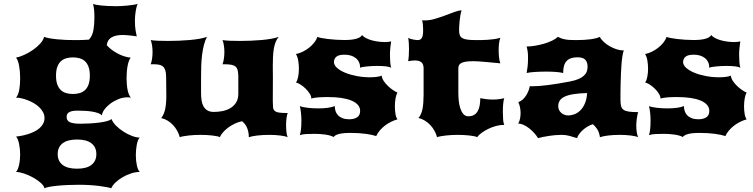

<svg xmlns="http://www.w3.org/2000/svg" viewBox="-20 -721 3958 1009"><path d="M64 -2.9Q77.1 -4.4 93.3 -7.6Q109.4 -10.7 126.2 -15.9Q143.1 -21 158.7 -28.6Q174.3 -36.1 186.8 -46.6Q199.2 -57.1 206.5 -70.6Q213.9 -84 213.9 -101.1Q213.9 -117.2 206.1 -131.6Q198.2 -146 185.8 -158Q173.3 -169.9 157.2 -179.2Q141.1 -188.5 124.3 -194.8Q107.4 -201.2 91.8 -204.6Q76.2 -208 64 -208Q69.8 -213.9 74.2 -224.4Q78.6 -234.9 81.1 -248.3Q83.5 -261.7 84.7 -277.6Q85.9 -293.5 85.9 -310.1Q85.9 -327.6 84.5 -344.5Q83 -361.3 80.3 -376Q77.6 -390.6 73.5 -401.6Q69.3 -412.6 64 -418Q84 -421.9 107.9 -432.9Q131.8 -443.8 153.6 -459Q175.3 -474.1 191.4 -491.9Q207.5 -509.8 211.9 -527.3Q222.7 -522.9 240.5 -519.8Q258.3 -516.6 280.3 -514.4Q302.2 -512.2 326.4 -511.2Q350.6 -510.3 374.5 -510.3Q393.1 -510.3 411.6 -510.7Q430.2 -511.2 447.3 -512.7Q465.3 -531.7 470.7 -561.5Q476.1 -591.3 476.1 -627.9Q476.1 -639.2 475.8 -648.2Q475.6 -657.2 474.9 -665.5Q474.1 -673.8 472.7 -682.1Q471.2 -690.4 469.2 -700.7Q473.6 -698.2 484.9 -696Q496.1 -693.8 512.2 -692.1Q528.3 -690.4 548.1 -689.5Q567.9 -688.5 589.8 -688.5Q601.1 -688.5 616.9 -689.2Q632.8 -689.9 649.4 -691.7Q666 -693.4 680.7 -695.6Q695.3 -697.8 703.6 -700.7Q700.7 -695.3 698 -685.5Q695.3 -675.8 693.4 -663.8Q691.4 -651.9 690.2 -638.9Q689 -626 689 -615.2Q689 -596.2 689.9 -583.7Q690.9 -571.3 692.4 -562Q693.8 -552.7 695.6 -545.4Q697.3 -538.1 698.7 -529.8Q691.4 -531.2 681.2 -532.5Q670.9 -533.7 660.2 -534.9Q649.4 -536.1 639.4 -536.6Q629.4 -537.1 623 -537.1Q587.4 -537.1 565.7 -524.2Q543.9 -511.2 541 -483.4Q552.7 -470.2 568.1 -458.7Q583.5 -447.3 600.1 -438.7Q616.7 -430.2 633.8 -424.8Q650.9 -419.4 667 -418Q661.6 -412.1 657.5 -400.9Q653.3 -389.6 650.6 -375.2Q647.9 -360.8 646.5 -344Q645 -327.1 645 -310.1Q645 -293.5 646.5 -277.6Q647.9 -261.7 650.6 -248.3Q653.3 -234.9 657.7 -224.4Q662.1 -213.9 668 -208Q663.6 -209 658.2 -209.2Q652.8 -209.5 648.4 -209.5Q625.5 -209.5 602.1 -200Q578.6 -190.4 559.8 -176.3Q541 -162.1 528.8 -145.5Q516.6 -128.9 515.6 -114.7Q509.3 -121.6 496.1 -126.5Q482.9 -131.3 465.8 -134.3Q448.7 -137.2 428.5 -138.4Q408.2 -139.6 387.7 -139.6Q369.6 -139.6 358.4 -137Q347.2 -134.3 340.8 -129.6Q334.5 -125 332.3 -119.1Q330.1 -113.3 330.1 -106.9Q330.1 -97.7 333.7 -90.8Q337.4 -84 345.7 -79.6Q354 -75.2 368.2 -73Q382.3 -70.8 403.3 -70.8Q426.8 -70.8 452.4 -72.3Q478 -73.7 500.7 -76.7Q523.4 -79.6 541 -84.2Q558.6 -88.9 566.4 -95.2Q572.3 -78.1 589.4 -61Q606.4 -43.9 628.2 -29.8Q649.9 -15.6 673.1 -6.8Q696.3 2 714.4 2Q709 6.8 705.1 16.8Q701.2 26.9 698.7 39.8Q696.3 52.7 695.1 67.1Q693.8 81.5 693.8 95.2Q693.8 109.4 695.3 123.3Q696.8 137.2 699.5 149.2Q702.1 161.1 706.1 169.9Q710 178.7 714.8 182.6Q692.9 182.6 669.2 190.2Q645.5 197.8 624.3 210.2Q603 222.7 586.9 238Q570.8 253.4 564.5 268.6Q557.6 265.6 541 262.5Q524.4 259.3 501.5 256.3Q478.5 253.4 451.4 251.7Q424.3 250 396.5 250Q367.2 250 337.9 251.2Q308.6 252.4 283.4 254.9Q258.3 257.3 239.7 260.7Q221.2 264.2 213.9 268.6Q210.9 254.9 193.8 239.7Q176.8 224.6 153.8 211.9Q130.9 199.2 106.2 190.9Q81.5 182.6 63.5 182.6Q68.8 178.7 73 168.9Q77.1 159.2 80.1 146Q83 132.8 84.5 118.2Q85.9 103.5 85.9 90.3Q85.9 77.6 84.5 63Q83 48.3 80.3 35.2Q77.6 22 73.5 11.7Q69.3 1.5 64 -2.9ZM274.4 -323.2Q274.4 -295.4 281.2 -276.9Q288.1 -258.3 300 -247.3Q312 -236.3 328.4 -231.7Q344.7 -227.1 363.3 -227.1Q381.8 -227.1 398.2 -231.7Q414.6 -236.3 426.5 -247.3Q438.5 -258.3 445.3 -276.9Q452.1 -295.4 452.1 -323.2Q452.1 -351.1 445.3 -369.6Q438.5 -388.2 426.5 -399.2Q414.6 -410.2 398.2 -414.8Q381.8 -419.4 363.3 -419.4Q344.7 -419.4 328.4 -414.8Q312 -410.2 300 -399.2Q288.1 -388.2 281.2 -369.6Q274.4 -351.1 274.4 -323.2ZM283.2 88.9Q283.2 125.5 308.8 145.5Q334.5 165.5 384.8 165.5Q435.1 165.5 460.7 145.5Q486.3 125.5 486.3 88.9Q486.3 52.2 460.7 32.2Q435.1 12.2 384.8 12.2Q334.5 12.2 308.8 32.2Q283.2 52.2 283.2 88.9Z M827.1 -100.6Q842.8 -120.1 848.6 -150.4Q854.5 -180.7 854 -223.1L853 -319.8Q852.5 -340.8 848.1 -353.3Q843.8 -365.7 835.4 -372.3Q827.1 -378.9 814.9 -381.1Q802.7 -383.3 787.1 -383.3H772Q775.9 -393.1 778.8 -410.4Q781.7 -427.7 781.7 -446.8Q781.7 -465.3 779.1 -482.7Q776.4 -500 772 -510.3Q787.1 -507.8 811 -506.8Q835 -505.9 863.8 -505.9Q891.1 -505.9 920.7 -507.1Q950.2 -508.3 977.5 -510.7Q1004.9 -513.2 1028.3 -517.3Q1051.8 -521.5 1067.4 -527.3Q1057.6 -508.3 1051.5 -484.1Q1045.4 -460 1042 -432.6Q1038.6 -405.3 1037.6 -375.7Q1036.6 -346.2 1036.6 -316.4V-231.4Q1036.6 -212.4 1039.1 -194.8Q1041.5 -177.2 1048.8 -163.3Q1056.2 -149.4 1069.3 -141.1Q1082.5 -132.8 1104 -132.8Q1126 -132.8 1148.7 -137.2Q1171.4 -141.6 1190.2 -152.6Q1209 -163.6 1220.7 -182.1Q1232.4 -200.7 1232.4 -228.5V-319.8Q1231.9 -338.4 1229.2 -350.6Q1226.6 -362.8 1218.8 -370.1Q1210.9 -377.4 1197 -380.4Q1183.1 -383.3 1159.7 -383.3H1149.4Q1153.3 -393.1 1156.2 -410.4Q1159.2 -427.7 1159.2 -446.8Q1159.2 -465.3 1156.5 -482.7Q1153.8 -500 1149.4 -510.3Q1164.6 -507.8 1188.5 -506.8Q1212.4 -505.9 1241.2 -505.9Q1268.6 -505.9 1298.1 -507.1Q1327.6 -508.3 1355 -510.7Q1382.3 -513.2 1405.8 -517.3Q1429.2 -521.5 1444.8 -527.3Q1434.6 -515.6 1428.2 -499.3Q1421.9 -482.9 1418.7 -463.1Q1415.5 -443.4 1414.6 -420.9Q1413.6 -398.4 1413.6 -375.5Q1413.6 -360.4 1413.8 -345.5Q1414.1 -330.6 1414.1 -316.4L1413.6 -190.4Q1413.6 -170.4 1414.8 -158Q1416 -145.5 1423.3 -138.7Q1430.7 -131.8 1446.5 -129.4Q1462.4 -127 1491.7 -127Q1487.8 -115.7 1485.6 -99.4Q1483.4 -83 1483.4 -66.4Q1483.4 -47.9 1485.1 -29.5Q1486.8 -11.2 1491.7 0Q1480 -5.4 1453.6 -8.8Q1427.2 -12.2 1396 -12.2Q1360.8 -12.2 1332 -8.8Q1303.2 -5.4 1287.6 0Q1287.6 -17.1 1284.4 -30.3Q1281.2 -43.5 1276.4 -53.7Q1271.5 -64 1265.1 -71.3Q1258.8 -78.6 1252.4 -84Q1231.9 -80.1 1212.9 -70.8Q1193.8 -61.5 1178 -49.6Q1162.1 -37.6 1150.9 -24.4Q1139.6 -11.2 1135.3 0Q1131.3 -2.9 1120.4 -5.1Q1109.4 -7.3 1095 -9Q1080.6 -10.7 1064.5 -11.5Q1048.3 -12.2 1033.7 -12.2Q1019 -12.2 1003.2 -11.5Q987.3 -10.7 972.2 -9Q957 -7.3 944.6 -5.1Q932.1 -2.9 924.8 0Q920.4 -17.1 911.4 -33.4Q902.3 -49.8 889.6 -63.5Q877 -77.1 861.1 -86.9Q845.2 -96.7 827.1 -100.6Z M1555.7 -10.7Q1559.6 -21 1561.8 -41.7Q1564 -62.5 1564 -87.9Q1564 -108.4 1561.5 -129.4Q1559.1 -150.4 1555.7 -163.6Q1561.5 -160.6 1572.5 -158.4Q1583.5 -156.2 1596.9 -154.5Q1610.4 -152.8 1625.2 -152.1Q1640.1 -151.4 1653.8 -151.4Q1680.2 -151.4 1702.9 -154.5Q1725.6 -157.7 1739.3 -163.6Q1739.3 -149.4 1743.4 -137Q1747.6 -124.5 1756.6 -115Q1765.6 -105.5 1780 -99.9Q1794.4 -94.2 1814.5 -94.2Q1840.8 -94.2 1856.7 -104.5Q1872.6 -114.7 1872.6 -138.2Q1872.6 -156.7 1860.1 -170.4Q1847.7 -184.1 1825.4 -193.1Q1803.2 -202.1 1772.5 -206.5Q1741.7 -210.9 1705.6 -210.9Q1694.3 -210.9 1680.9 -210.7Q1667.5 -210.4 1654.8 -209.5Q1642.1 -208.5 1631.6 -206.8Q1621.1 -205.1 1616.2 -202.6Q1616.2 -215.3 1607.2 -229.5Q1598.1 -243.7 1585.4 -255.9Q1572.8 -268.1 1558.8 -276.9Q1544.9 -285.6 1535.2 -287.6Q1539.1 -292 1542 -299.8Q1544.9 -307.6 1546.9 -317.6Q1548.8 -327.6 1549.8 -338.6Q1550.8 -349.6 1550.8 -359.9Q1550.8 -381.8 1547.1 -403.1Q1543.5 -424.3 1535.2 -437Q1552.7 -440.4 1570.3 -449Q1587.9 -457.5 1603.3 -469.5Q1618.7 -481.4 1630.6 -496.3Q1642.6 -511.2 1648.4 -527.3Q1653.3 -524.4 1668 -521.5Q1682.6 -518.6 1702.6 -516.1Q1722.7 -513.7 1745.6 -512.2Q1768.6 -510.7 1790 -510.7Q1829.6 -510.7 1853 -517.6Q1876.5 -524.4 1882.8 -537.1Q1889.6 -527.8 1903.6 -520.8Q1917.5 -513.7 1934.3 -509Q1951.2 -504.4 1969.2 -502.2Q1987.3 -500 2003.4 -500Q2013.2 -500 2021.2 -501Q2029.3 -502 2035.6 -503.4Q2034.2 -493.2 2033 -484.6Q2031.7 -476.1 2031 -468Q2030.3 -460 2029.8 -451.7Q2029.3 -443.4 2029.3 -433.6Q2029.3 -415 2030.5 -397Q2031.7 -378.9 2035.6 -364.7Q2027.3 -370.1 2007.6 -372.3Q1987.8 -374.5 1962.9 -374.5Q1949.2 -374.5 1934.8 -373.8Q1920.4 -373 1908 -371.8Q1895.5 -370.6 1886 -368.9Q1876.5 -367.2 1872.6 -364.7Q1872.6 -397 1850.1 -415.3Q1827.6 -433.6 1790.5 -433.6Q1759.8 -433.6 1747.3 -422.6Q1734.9 -411.6 1734.9 -395Q1734.9 -378.9 1751.2 -364.3Q1767.6 -349.6 1794.4 -338.6Q1821.3 -327.6 1855 -321.3Q1888.7 -314.9 1923.8 -314.9Q1932.6 -314.9 1941.7 -315.4Q1950.7 -315.9 1959 -316.9Q1967.3 -317.9 1974.4 -319.6Q1981.4 -321.3 1985.8 -323.7Q1987.3 -309.1 1996.8 -294.9Q2006.3 -280.8 2019.3 -268.6Q2032.2 -256.3 2045.7 -247.3Q2059.1 -238.3 2068.8 -234.4Q2062.5 -224.6 2058.8 -204.8Q2055.2 -185.1 2055.2 -162.6Q2055.2 -142.1 2058.1 -123.3Q2061 -104.5 2068.8 -93.8Q2051.3 -88.9 2034.4 -80.6Q2017.6 -72.3 2002.9 -61Q1988.3 -49.8 1976.3 -35.9Q1964.4 -22 1957 -5.9Q1937.5 -12.7 1902.3 -17.6Q1867.2 -22.5 1821.3 -22.5Q1800.8 -22.5 1786.1 -21Q1771.5 -19.5 1761.2 -16.8Q1751 -14.2 1744.1 -10.3Q1737.3 -6.3 1732.9 -1Q1725.6 -5.4 1714.6 -8.5Q1703.6 -11.7 1690.2 -13.7Q1676.8 -15.6 1662.4 -16.6Q1647.9 -17.6 1634.3 -17.6Q1609.4 -17.6 1588.9 -16.6Q1568.4 -15.6 1555.7 -10.7Z M2179.2 -100.6Q2195.3 -120.1 2200.7 -150.4Q2206.1 -180.7 2206.1 -223.1V-364.3Q2205.6 -373 2203.4 -380.1Q2201.2 -387.2 2196 -392.3Q2190.9 -397.5 2182.1 -400.4Q2173.3 -403.3 2160.2 -403.3Q2152.8 -403.3 2144.3 -402.3Q2135.7 -401.4 2125 -399.4Q2127.4 -413.6 2128.4 -430.2Q2129.4 -446.8 2129.4 -463.9Q2129.4 -479.5 2128.4 -494.6Q2127.4 -509.8 2125 -522.5Q2129.9 -519 2137.2 -516.8Q2144.5 -514.6 2151.9 -513.2Q2159.2 -511.7 2165.5 -511Q2171.9 -510.3 2175.3 -510.3Q2189.5 -510.3 2196.5 -521.2Q2203.6 -532.2 2203.6 -559.6Q2203.6 -564 2203.4 -571.8Q2203.1 -579.6 2202.6 -587.9Q2202.1 -596.2 2200.9 -603.5Q2199.7 -610.8 2197.8 -614.7Q2201.7 -613.8 2205.6 -613.8Q2209.5 -613.8 2213.9 -613.8Q2238.8 -613.8 2266.4 -622.1Q2293.9 -630.4 2320.1 -640.1Q2346.2 -649.9 2368.7 -658.2Q2391.1 -666.5 2405.8 -666.5Q2401.9 -654.8 2399.4 -640.6Q2397 -626.5 2395.5 -612.3Q2394 -598.1 2393.3 -584.7Q2392.6 -571.3 2392.6 -562Q2392.6 -545.9 2396.5 -535.9Q2400.4 -525.9 2410.4 -520.3Q2420.4 -514.6 2438.2 -512.5Q2456.1 -510.3 2483.9 -510.3Q2495.6 -510.3 2511.5 -510.5Q2527.3 -510.7 2544.4 -512Q2561.5 -513.2 2578.4 -515.6Q2595.2 -518.1 2609.4 -522.5Q2604.5 -509.8 2602.5 -492.7Q2600.6 -475.6 2600.6 -457.5Q2600.6 -437 2602.5 -419.4Q2604.5 -401.9 2609.4 -388.2Q2592.8 -389.6 2573 -391.6Q2553.2 -393.6 2533.7 -395.3Q2514.2 -397 2497.6 -398.2Q2481 -399.4 2470.7 -399.4Q2446.3 -399.4 2430.4 -397.2Q2414.6 -395 2405.3 -390.4Q2396 -385.7 2392.3 -378.7Q2388.7 -371.6 2388.7 -362.3V-231.4Q2388.7 -212.4 2390.9 -191.2Q2393.1 -169.9 2398.9 -151.9Q2404.8 -133.8 2415 -121.8Q2425.3 -109.9 2441.4 -109.9Q2459 -109.9 2470.9 -116.9Q2482.9 -124 2490.2 -136.7Q2497.6 -149.4 2500.7 -166.7Q2503.9 -184.1 2503.9 -205.1Q2514.6 -202.6 2532.7 -200.2Q2550.8 -197.8 2569.8 -197.8Q2588.4 -197.8 2604.7 -200.2Q2621.1 -202.6 2629.9 -205.1Q2626 -194.3 2624.3 -175Q2622.6 -155.8 2622.6 -133.8Q2622.6 -111.8 2624 -92.8Q2625.5 -73.7 2629.9 -64.5H2625Q2606.9 -64.5 2586.2 -58.8Q2565.4 -53.2 2546.4 -43.9Q2527.3 -34.7 2511.5 -23.2Q2495.6 -11.7 2487.3 0Q2483.4 -2.9 2472.4 -5.1Q2461.4 -7.3 2447 -9Q2432.6 -10.7 2416.5 -11.5Q2400.4 -12.2 2385.7 -12.2Q2371.1 -12.2 2355.2 -11.5Q2339.4 -10.7 2324.2 -9Q2309.1 -7.3 2296.6 -5.1Q2284.2 -2.9 2276.9 0Q2272.5 -17.1 2263.4 -33.4Q2254.4 -49.8 2241.7 -63.5Q2229 -77.1 2213.1 -86.9Q2197.3 -96.7 2179.2 -100.6Z M2703.6 -71.8Q2710 -83 2712.9 -97.7Q2715.8 -112.3 2715.8 -127.4Q2715.8 -143.1 2712.4 -158.7Q2709 -174.3 2703.6 -184.1Q2716.8 -188.5 2727.3 -198.2Q2737.8 -208 2745.4 -220.2Q2752.9 -232.4 2757.8 -245.1Q2762.7 -257.8 2764.2 -268.6Q2766.6 -267.6 2769.5 -267.6Q2772.5 -267.6 2775.9 -267.6Q2812 -267.6 2863.3 -274.4Q2914.6 -281.2 2974.1 -292.5Q3002 -297.9 3020 -305.7Q3038.1 -313.5 3048.8 -323.5Q3059.6 -333.5 3063.7 -345.2Q3067.9 -356.9 3067.9 -370.1Q3067.9 -394 3055.9 -407Q3043.9 -419.9 3014.6 -419.9Q2976.1 -419.9 2957.8 -400.6Q2939.5 -381.3 2939.5 -337.4Q2923.3 -341.3 2900.4 -343Q2877.4 -344.7 2849.6 -344.7Q2835.4 -344.7 2821 -344.2Q2806.6 -343.8 2793 -343Q2779.3 -342.3 2767.6 -340.8Q2755.9 -339.4 2747.6 -337.4Q2750.5 -352.5 2752.7 -371.6Q2754.9 -390.6 2754.9 -416Q2754.9 -424.3 2754.6 -431.4Q2754.4 -438.5 2753.7 -445.3Q2752.9 -452.1 2751.5 -459.7Q2750 -467.3 2747.6 -476.6Q2768.1 -476.6 2792.5 -480.7Q2816.9 -484.9 2840.1 -491.7Q2863.3 -498.5 2882.3 -507.8Q2901.4 -517.1 2911.6 -527.3Q2920.4 -522.9 2928.7 -519.8Q2937 -516.6 2947.8 -514.4Q2958.5 -512.2 2972.7 -511.2Q2986.8 -510.3 3006.8 -510.3Q3052.7 -510.3 3085.2 -514.9Q3117.7 -519.5 3131.8 -527.3Q3139.6 -512.7 3154.3 -499.5Q3168.9 -486.3 3186.3 -476.8Q3203.6 -467.3 3221.4 -461.7Q3239.3 -456.1 3253.9 -456.1H3258.3Q3253.9 -445.3 3251 -426.3Q3248 -407.2 3246.1 -383.5Q3244.1 -359.9 3243.2 -333.5Q3242.2 -307.1 3241.5 -281.5Q3240.7 -255.9 3240.7 -233.4Q3240.7 -210.9 3240.7 -195.3Q3240.7 -175.3 3244.1 -162.8Q3247.6 -150.4 3257.6 -143.6Q3267.6 -136.7 3285.9 -134.3Q3304.2 -131.8 3333.5 -131.8Q3331.5 -126 3329.8 -117.4Q3328.1 -108.9 3326.7 -99.1Q3325.2 -89.4 3324.5 -79.6Q3323.7 -69.8 3323.7 -61.5Q3323.7 -23.4 3333.5 0Q3321.8 -5.4 3295.4 -8.8Q3269 -12.2 3237.8 -12.2Q3202.6 -12.2 3175.5 -8.8Q3148.4 -5.4 3132.8 0Q3128.9 -26.9 3117.9 -43Q3106.9 -59.1 3095.7 -68.4Q3078.6 -63 3064.5 -54Q3050.3 -44.9 3039.3 -34.4Q3028.3 -23.9 3021.5 -13.4Q3014.6 -2.9 3012.7 4.9Q3001.5 2 2992.4 -1Q2983.4 -3.9 2974.1 -6.6Q2964.8 -9.3 2954.1 -10.7Q2943.4 -12.2 2928.7 -12.2Q2913.6 -12.2 2896.7 -10.7Q2879.9 -9.3 2863.3 -6.6Q2846.7 -3.9 2832.3 -1Q2817.9 2 2807.6 4.9Q2799.3 -8.8 2787.1 -22.2Q2774.9 -35.6 2761 -46.6Q2747.1 -57.6 2732.2 -64.5Q2717.3 -71.3 2703.6 -71.8ZM2913.6 -162.6Q2913.6 -150.9 2918.5 -141.8Q2923.3 -132.8 2930.9 -126.7Q2938.5 -120.6 2947.8 -117.4Q2957 -114.3 2965.8 -114.3Q2981.9 -114.3 2998.8 -120.6Q3015.6 -127 3029.8 -140.9Q3043.9 -154.8 3053.7 -177.2Q3063.5 -199.7 3065.4 -231.9Q3023.4 -231 2994.4 -226.3Q2965.3 -221.7 2947.3 -213.1Q2929.2 -204.6 2921.4 -191.9Q2913.6 -179.2 2913.6 -162.6Z M3390.6 -10.7Q3394.5 -21 3396.7 -41.7Q3398.9 -62.5 3398.9 -87.9Q3398.9 -108.4 3396.5 -129.4Q3394 -150.4 3390.6 -163.6Q3396.5 -160.6 3407.5 -158.4Q3418.5 -156.2 3431.9 -154.5Q3445.3 -152.8 3460.2 -152.1Q3475.1 -151.4 3488.8 -151.4Q3515.1 -151.4 3537.8 -154.5Q3560.5 -157.7 3574.2 -163.6Q3574.2 -149.4 3578.4 -137Q3582.5 -124.5 3591.6 -115Q3600.6 -105.5 3615 -99.9Q3629.4 -94.2 3649.4 -94.2Q3675.8 -94.2 3691.7 -104.5Q3707.5 -114.7 3707.5 -138.2Q3707.5 -156.7 3695.1 -170.4Q3682.6 -184.1 3660.4 -193.1Q3638.2 -202.1 3607.4 -206.5Q3576.7 -210.9 3540.5 -210.9Q3529.3 -210.9 3515.9 -210.7Q3502.4 -210.4 3489.7 -209.5Q3477.1 -208.5 3466.6 -206.8Q3456.1 -205.1 3451.2 -202.6Q3451.2 -215.3 3442.1 -229.5Q3433.1 -243.7 3420.4 -255.9Q3407.7 -268.1 3393.8 -276.9Q3379.9 -285.6 3370.1 -287.6Q3374 -292 3377 -299.8Q3379.9 -307.6 3381.8 -317.6Q3383.8 -327.6 3384.8 -338.6Q3385.7 -349.6 3385.7 -359.9Q3385.7 -381.8 3382.1 -403.1Q3378.4 -424.3 3370.1 -437Q3387.7 -440.4 3405.3 -449Q3422.9 -457.5 3438.2 -469.5Q3453.6 -481.4 3465.6 -496.3Q3477.5 -511.2 3483.4 -527.3Q3488.3 -524.4 3502.9 -521.5Q3517.6 -518.6 3537.6 -516.1Q3557.6 -513.7 3580.6 -512.2Q3603.5 -510.7 3625 -510.7Q3664.6 -510.7 3688 -517.6Q3711.4 -524.4 3717.8 -537.1Q3724.6 -527.8 3738.5 -520.8Q3752.4 -513.7 3769.3 -509Q3786.1 -504.4 3804.2 -502.2Q3822.3 -500 3838.4 -500Q3848.1 -500 3856.2 -501Q3864.3 -502 3870.6 -503.4Q3869.1 -493.2 3867.9 -484.6Q3866.7 -476.1 3866 -468Q3865.2 -460 3864.7 -451.7Q3864.3 -443.4 3864.3 -433.6Q3864.3 -415 3865.5 -397Q3866.7 -378.9 3870.6 -364.7Q3862.3 -370.1 3842.5 -372.3Q3822.8 -374.5 3797.9 -374.5Q3784.2 -374.5 3769.8 -373.8Q3755.4 -373 3742.9 -371.8Q3730.5 -370.6 3720.9 -368.9Q3711.4 -367.2 3707.5 -364.7Q3707.5 -397 3685.1 -415.3Q3662.6 -433.6 3625.5 -433.6Q3594.7 -433.6 3582.3 -422.6Q3569.8 -411.6 3569.8 -395Q3569.8 -378.9 3586.2 -364.3Q3602.5 -349.6 3629.4 -338.6Q3656.2 -327.6 3689.9 -321.3Q3723.6 -314.9 3758.8 -314.9Q3767.6 -314.9 3776.6 -315.4Q3785.6 -315.9 3793.9 -316.9Q3802.2 -317.9 3809.3 -319.6Q3816.4 -321.3 3820.8 -323.7Q3822.3 -309.1 3831.8 -294.9Q3841.3 -280.8 3854.2 -268.6Q3867.2 -256.3 3880.6 -247.3Q3894 -238.3 3903.8 -234.4Q3897.5 -224.6 3893.8 -204.8Q3890.1 -185.1 3890.1 -162.6Q3890.1 -142.1 3893.1 -123.3Q3896 -104.5 3903.8 -93.8Q3886.2 -88.9 3869.4 -80.6Q3852.5 -72.3 3837.9 -61Q3823.2 -49.8 3811.3 -35.9Q3799.3 -22 3792 -5.9Q3772.5 -12.7 3737.3 -17.6Q3702.1 -22.5 3656.2 -22.5Q3635.7 -22.5 3621.1 -21Q3606.4 -19.5 3596.2 -16.8Q3585.9 -14.2 3579.1 -10.3Q3572.3 -6.3 3567.9 -1Q3560.5 -5.4 3549.6 -8.5Q3538.6 -11.7 3525.1 -13.7Q3511.7 -15.6 3497.3 -16.6Q3482.9 -17.6 3469.2 -17.6Q3444.3 -17.6 3423.8 -16.6Q3403.3 -15.6 3390.6 -10.7Z"/></svg>

Font: Arbutus
Style: Regular
Weight: 400
Designer: Karolina Lach
Foundry: Sorkin Type Co.
Version: Version 1.003